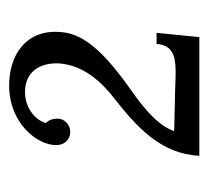

<svg xmlns="http://www.w3.org/2000/svg" viewBox="-38 -718 450 414"><g transform="rotate(-90 187.0 -511.0)"><path d="M314 -306.2 323.2 -398.4H299.3C295.9 -352.1 255.9 -356.4 200.2 -358.4L111.3 -360.4C121.1 -390.1 150.9 -419.4 199.2 -453.1C305.2 -527.3 323.2 -570.3 325.2 -609.4C329.1 -683.1 272 -716.3 210 -716.3C128.9 -716.3 81.1 -656.7 81.1 -614.7C81.1 -596.7 93.8 -584.5 109.4 -584.5C126 -584.5 138.2 -597.7 138.2 -611.8C138.2 -619.6 136.7 -628.9 128.9 -637.2C134.3 -659.2 161.1 -682.1 195.3 -682.1C238.3 -682.1 259.3 -651.4 257.3 -608.4C254.9 -580.1 243.2 -538.1 185.1 -492.2C120.1 -441.4 62 -389.2 58.1 -306.2Z"/></g></svg>

Font: Lora Italic
Style: Regular
Weight: 400
Italic angle: -3°
Designer: Olga Karpushina, Alexei Vanyashin
Foundry: Cyreal
Version: Version 1.011;PS 001.011;hotconv 1.0.70;makeotf.lib2.5.58329